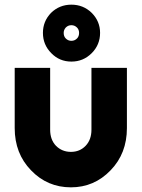

<svg xmlns="http://www.w3.org/2000/svg" viewBox="-20 -791 607 823"><path d="M286 -771Q235 -771 199 -736Q164 -700 164 -650Q164 -599 200 -563Q235 -527 286 -527Q337 -527 373 -563Q409 -599 409 -650Q409 -700 373 -736Q337 -771 286 -771ZM286 -683Q300 -683 310 -673Q319 -664 319 -650Q319 -635 310 -626Q300 -616 286 -616Q272 -616 262 -626Q253 -635 253 -650Q253 -663 262 -673Q272 -683 286 -683ZM43 -500V-242Q43 -133 113 -61Q183 12 284 12Q384 12 454 -61Q524 -133 524 -242V-500H372V-235Q372 -192 347 -166Q322 -140 284 -140Q246 -140 220 -166Q195 -192 195 -235V-500Z"/></svg>

Font: Unageo
Style: ExtraBold
Weight: 800
Designer: Richard Sepsi
Foundry: Richard Sepsi
Version: Version 2.000